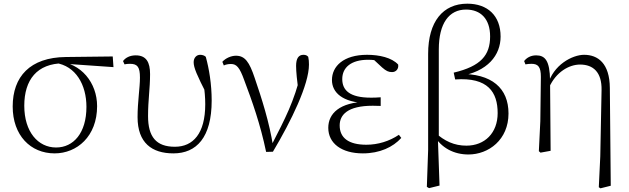

<svg xmlns="http://www.w3.org/2000/svg" viewBox="-20 -820 3422 1044"><path d="M277 14C398 14 508 -78 508 -243C508 -369 422 -478 291 -487L281 -478C392 -462 450 -359 450 -239C450 -96 379 -18 285 -18C187 -18 112 -103 112 -245C112 -386 181 -475 326 -476L339 -473L597 -455L593 -513L338 -510C143 -508 49 -403 49 -241C49 -84 146 14 277 14Z M923 14C1048 14 1131 -72 1131 -273C1131 -362 1117 -446 1099 -511C1092 -518 1081 -522 1068 -522C1048 -522 1033 -505 1033 -482C1033 -452 1050 -413 1106 -303L1101 -370L1086 -373C1093 -325 1096 -290 1096 -253C1096 -94 1030 -22 931 -22C829 -22 785 -76 785 -189C785 -276 796 -338 796 -417C796 -481 776 -519 718 -519C686 -519 662 -506 649 -488L657 -470C665 -472 676 -473 687 -473C728 -473 741 -455 741 -398C741 -343 728 -267 728 -183C728 -43 806 14 923 14Z M1427 6 1464 5C1564 -163 1660 -360 1660 -469C1660 -485 1659 -497 1656 -511C1650 -518 1643 -522 1630 -522C1604 -522 1590 -503 1590 -462C1590 -430 1595 -384 1604 -311L1618 -427C1578 -264 1531 -177 1458 -34L1452 -24H1465C1445 -154 1403 -285 1365 -396C1336 -483 1312 -517 1263 -517C1237 -517 1207 -504 1189 -484L1197 -464C1207 -469 1220 -472 1236 -472C1266 -472 1283 -454 1308 -384C1350 -273 1396 -144 1427 6Z M1953 14C2045 14 2117 -20 2162 -70L2149 -87C2097 -52 2035 -33 1972 -33C1876 -33 1827 -70 1827 -138C1827 -195 1869 -245 2007 -245C2017 -245 2026 -245 2050 -244V-291C2026 -289 2011 -289 1996 -289C1882 -289 1841 -329 1841 -390C1841 -453 1889 -495 1982 -495C2009 -495 2027 -492 2061 -485L2057 -502L2003 -504L2058 -453C2080 -434 2092 -428 2112 -428C2132 -428 2149 -444 2145 -469C2110 -507 2042 -522 1976 -522C1847 -522 1785 -459 1785 -385C1785 -317 1842 -263 1973 -259V-267C1827 -264 1765 -203 1765 -125C1765 -40 1838 14 1953 14Z M2301 196 2313 203 2370 189 2361 -66 2366 -74V-551C2366 -694 2422 -768 2514 -768C2593 -768 2645 -718 2645 -622C2645 -520 2595 -460 2447 -425L2455 -388C2634 -401 2686 -318 2686 -205C2686 -97 2616 -28 2516 -28C2451 -28 2397 -52 2344 -101L2335 -88H2337C2379 -14 2450 20 2527 20C2637 20 2745 -60 2745 -203C2745 -339 2656 -422 2474 -418V-405C2634 -429 2702 -522 2702 -621C2702 -735 2631 -800 2521 -800C2389 -800 2308 -703 2308 -527V-5Z M2910 2 2919 10 2974 0 2971 -377V-381C2970 -492 2943 -519 2895 -519C2864 -519 2842 -504 2830 -488L2837 -470C2849 -472 2859 -473 2870 -473C2907 -473 2921 -455 2921 -402L2918 -161ZM3236 198 3245 204 3301 190 3296 -342C3295 -476 3231 -522 3156 -522C3093 -522 2987 -468 2958 -356H2956L2966 -345C3003 -428 3074 -469 3134 -469C3205 -469 3253 -428 3251 -330L3244 30Z"/></svg>

Font: Source Han Serif CN VF
Style: Regular
Weight: 250
Designer: Ryoko NISHIZUKA 西塚涼子 (kana & ideographs); Frank Grießhammer (Latin, Greek & Cyrillic); Wenlong ZHANG 张文龙 (bopomofo); San
Foundry: Adobe
Version: Version 2.002;hotconv 1.1.0;makeotfexe 2.6.0